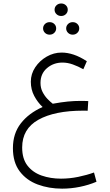

<svg xmlns="http://www.w3.org/2000/svg" viewBox="-20 -768 644 1125"><path d="M299.8 -710.9Q299.8 -726.6 311 -737.1Q322.3 -747.6 338.4 -747.6Q355 -747.6 366 -737.1Q377 -726.6 377 -710.9Q377 -695.8 366 -685.1Q355 -674.3 338.4 -674.3Q322.3 -674.3 311 -685.1Q299.8 -695.8 299.8 -710.9ZM367.7 -601.6Q367.7 -616.7 378.7 -627.4Q389.6 -638.2 406.2 -638.2Q422.4 -638.2 433.3 -627.7Q444.3 -617.2 444.3 -601.6Q444.3 -586.4 433.3 -575.7Q422.4 -564.9 406.2 -564.9Q389.6 -564.9 378.7 -575.7Q367.7 -586.4 367.7 -601.6ZM232.4 -601.6Q232.4 -616.7 243.4 -627.4Q254.4 -638.2 271 -638.2Q287.1 -638.2 298.1 -627.7Q309.1 -617.2 309.1 -601.6Q309.1 -586.4 298.1 -575.7Q287.1 -564.9 271 -564.9Q254.4 -564.9 243.4 -575.7Q232.4 -586.4 232.4 -601.6ZM497.1 -175.8 493.7 -119.1Q484.4 -119.6 478.5 -119.6Q472.7 -119.6 467.3 -119.6Q300.3 -119.6 205.1 -66.4Q109.9 -13.2 109.9 96.2Q109.9 162.6 141.1 202.6Q172.4 242.7 224.1 260.7Q275.9 278.8 337.4 278.8Q388.2 278.8 438.7 268.3Q489.3 257.8 530.8 242.7L545.4 296.9Q499.5 316.4 447.5 326.9Q395.5 337.4 343.8 337.4Q266.6 337.4 200.9 313Q135.3 288.6 95.5 236.1Q55.7 183.6 55.7 100.1Q55.7 14.6 101.8 -44.9Q147.9 -104.5 229.5 -141.1Q200.7 -168 180.7 -205.6Q160.6 -243.2 160.6 -289.1Q160.6 -335 186.5 -373.8Q212.4 -412.6 253.7 -436.3Q294.9 -460 341.3 -460Q375 -460 411.9 -447.8Q448.7 -435.5 488.8 -409.2L468.3 -362.3Q437.5 -379.4 406.7 -390.4Q376 -401.4 346.2 -401.4Q293.5 -401.4 255.4 -368.9Q217.3 -336.4 217.3 -282.2Q217.3 -252.9 229.2 -229.5Q241.2 -206.1 257.8 -188.7Q274.4 -171.4 289.1 -160.2Q339.8 -169.4 377.4 -173.1Q415 -176.8 454.6 -176.8Q466.3 -176.8 474.9 -176.5Q483.4 -176.3 497.1 -175.8Z"/></svg>

Font: Vazirmatn RD FD ExtraLight
Style: Regular
Weight: 200
Designer: Saber Rastikerdar
Foundry: Saber Rastikerdar
Version: Version 33.003